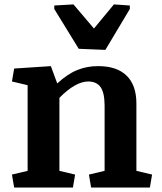

<svg xmlns="http://www.w3.org/2000/svg" viewBox="-20 -835 720 855"><path d="M373.5 -472.2Q316.4 -472.2 244.6 -399.4V-74.2L314.5 -57.6L304.7 0H43L33.2 -57.6L103 -74.2V-455.6L33.2 -472.2L43 -529.8L206.5 -540.5L234.9 -463.4Q280.8 -505.9 324.7 -523.4Q368.7 -541 417.5 -540.5Q500.5 -540.5 543.9 -498Q587.4 -455.6 587.4 -374V-74.2L657.2 -57.6L647.5 0H385.7L376 -57.6L445.8 -74.2V-366.7Q445.3 -422.9 427.7 -447.3Q410.2 -471.7 373.5 -472.2ZM221.7 -810.5 307.1 -815.4 398.4 -708 487.3 -815.4 558.1 -810.5V-794.9L449.2 -612.8L330.6 -617.7L221.7 -794.9Z"/></svg>

Font: NoticiaText-Bold
Style: Bold
Weight: 700
Designer: JM Sole
Foundry: JM Sole
Version: Version 1.003